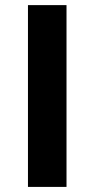

<svg xmlns="http://www.w3.org/2000/svg" viewBox="-20 -734 371 754"><path d="M89.8 0V-713.9H241.2V0Z"/></svg>

Font: Wonky
Style: Regular
Weight: 400
Designer: Monotype Design Team
Foundry: Monotype Imaging Inc.
Version: Version 3.000